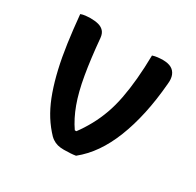

<svg xmlns="http://www.w3.org/2000/svg" viewBox="-125 -683 851 834"><g transform="rotate(30 300.0 -266.5)"><path d="M103 -543Q127 -543 144 -538.5Q161 -534 171.5 -522.5Q182 -511 184 -490Q193 -389 206 -313.5Q219 -238 239 -183.5Q259 -129 288 -87H296Q319 -118 338.5 -153.5Q358 -189 372.5 -229Q387 -269 396 -316Q405 -363 410 -417.5Q415 -472 416 -536Q428 -540 441.5 -541.5Q455 -543 467 -543Q494 -543 510 -534Q526 -525 533 -507.5Q540 -490 537 -464Q530 -380 514.5 -308.5Q499 -237 475.5 -177.5Q452 -118 420.5 -72.5Q389 -27 348 6Q337 8 321 9Q305 10 289 10Q271 10 257.5 6.5Q244 3 231.5 -5.5Q219 -14 206 -30Q179 -61 158.5 -97.5Q138 -134 122 -179.5Q106 -225 93.5 -279Q81 -333 72 -397Q63 -461 56 -536Q66 -540 79.5 -541.5Q93 -543 103 -543Z"/></g></svg>

Font: Recursive Monospace Casual SemiBold
Style: Regular
Weight: 600
Version: Version 1.047